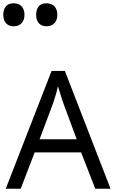

<svg xmlns="http://www.w3.org/2000/svg" viewBox="-35 -1149 694 1169"><path d="M545 0 459 -221H176L91 0H0L279 -717H360L638 0ZM352 -517Q349 -525 342 -546Q335 -567 328.5 -589.5Q322 -612 318 -624Q311 -593 302 -563.5Q293 -534 287 -517L206 -301H432ZM248 -989Q219 -989 202 -1007Q185 -1025 185 -1059Q185 -1092 201 -1110.5Q217 -1129 248 -1129Q280 -1129 297 -1110Q314 -1091 314 -1059Q314 -1026 296 -1007.5Q278 -989 248 -989ZM48 -989Q19 -989 2 -1007Q-15 -1025 -15 -1059Q-15 -1092 1 -1110.5Q17 -1129 48 -1129Q80 -1129 97 -1110Q114 -1091 114 -1059Q114 -1026 96 -1007.5Q78 -989 48 -989Z"/></svg>

Font: Noto Sans Tifinagh Air
Style: Regular
Weight: 400
Designer: JamraPatel
Foundry: JamraPatel LLC
Version: Version 2.006; ttfautohint (v1.8.4.7-5d5b)